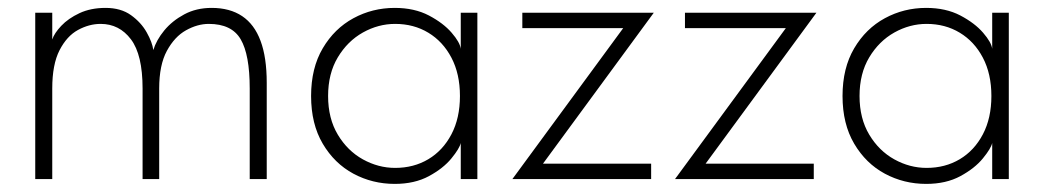

<svg xmlns="http://www.w3.org/2000/svg" viewBox="-20 -442 2581 474"><path d="M502.5 -422.5Q547.5 -422.5 577.8 -402.2Q608 -382 623.2 -341.2Q638.5 -300.5 638.5 -237.5V0H596.5V-223.5Q596.5 -307 574.2 -345Q552 -383 495.5 -383Q467.5 -383 439.2 -367.2Q411 -351.5 392 -316.5Q373 -281.5 373 -223.5V0H332V-223.5Q332 -307 303.2 -345Q274.5 -383 228.5 -383Q200 -383 172.5 -368Q145 -353 127 -318Q109 -283 109 -223.5V0H67V-410.5H109V-344.5Q114 -360 131.2 -378.2Q148.5 -396.5 176.2 -409.5Q204 -422.5 240.5 -422.5Q278.5 -422.5 303.5 -404.5Q328.5 -386.5 342.2 -362Q356 -337.5 358.5 -318.5Q366 -343 385.5 -366.8Q405 -390.5 434.8 -406.5Q464.5 -422.5 502.5 -422.5Z M1117.5 0V-89Q1114.5 -75.5 1094.5 -51Q1074.5 -26.5 1039 -7.2Q1003.5 12 954.5 12Q899.5 12 852.5 -13.2Q805.5 -38.5 776.8 -87.2Q748 -136 748 -205Q748 -274 776.8 -322.8Q805.5 -371.5 852.5 -397Q899.5 -422.5 954.5 -422.5Q1003 -422.5 1038.8 -403.8Q1074.5 -385 1095 -361.2Q1115.5 -337.5 1117.5 -321.5V-410.5H1158.5V0ZM790 -205Q790 -149.5 814 -109.5Q838 -69.5 876 -48.5Q914 -27.5 955.5 -27.5Q1001.5 -27.5 1037.5 -49Q1073.5 -70.5 1094.5 -110.5Q1115.5 -150.5 1115.5 -205Q1115.5 -259.5 1094.5 -299.5Q1073.5 -339.5 1037.5 -361.2Q1001.5 -383 955.5 -383Q914 -383 876 -361.8Q838 -340.5 814 -300.5Q790 -260.5 790 -205Z M1269.5 -410.5H1594L1320.5 -38H1587.5V0H1245L1518.5 -372.5H1269.5Z M1671 -410.5H1995.5L1722 -38H1989V0H1646.5L1920 -372.5H1671Z M2429.5 0V-89Q2426.5 -75.5 2406.5 -51Q2386.5 -26.5 2351 -7.2Q2315.5 12 2266.5 12Q2211.5 12 2164.5 -13.2Q2117.5 -38.5 2088.8 -87.2Q2060 -136 2060 -205Q2060 -274 2088.8 -322.8Q2117.5 -371.5 2164.5 -397Q2211.5 -422.5 2266.5 -422.5Q2315 -422.5 2350.8 -403.8Q2386.5 -385 2407 -361.2Q2427.5 -337.5 2429.5 -321.5V-410.5H2470.5V0ZM2102 -205Q2102 -149.5 2126 -109.5Q2150 -69.5 2188 -48.5Q2226 -27.5 2267.5 -27.5Q2313.5 -27.5 2349.5 -49Q2385.5 -70.5 2406.5 -110.5Q2427.5 -150.5 2427.5 -205Q2427.5 -259.5 2406.5 -299.5Q2385.5 -339.5 2349.5 -361.2Q2313.5 -383 2267.5 -383Q2226 -383 2188 -361.8Q2150 -340.5 2126 -300.5Q2102 -260.5 2102 -205Z"/></svg>

Font: League Spartan Thin ExtraLight
Style: Regular
Weight: 250
Version: Version 2.002